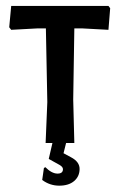

<svg xmlns="http://www.w3.org/2000/svg" viewBox="-20 -470 391 631"><path d="M336.4 -372 251.4 -376.6H224.3L220.6 -143L224.3 0H197.2L188.8 33.6L213.1 46.7Q242.1 61.7 241.6 86Q241.1 110.3 223.4 125.2Q205.6 140.2 174.8 140.2Q143.9 140.2 118.7 121.5L124.3 82.2L129 79.4Q149.5 100 168.2 100.5Q186.9 100.9 186.9 86Q186.9 78.5 175.7 72L140.2 52.3L152.3 0H129.9L135.5 -134.6L130.8 -376.6H101.9L16.8 -372L10.3 -380.4L16.8 -450.5H336.4L342.1 -443Z"/></svg>

Font: Gurajada
Style: Regular
Weight: 400
Designer: Purushoth Kumar Guthula
Foundry: SiliconAndhra, USA.
Version: Version 1.0.3; ttfautohint (v1.2.42-39fb)